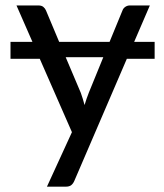

<svg xmlns="http://www.w3.org/2000/svg" viewBox="-20 -528 618 722"><path d="M19.5 -370.5H102L42 -507.5H124.5Q136.5 -507.5 143.2 -501.8Q150 -496 153 -488.5L202.5 -370.5H392L440.5 -488.5Q443.5 -497 451.2 -502.2Q459 -507.5 468 -507.5H543.5L484.5 -370.5H561.5V-307H457L260 151Q255.5 162 248.2 168Q241 174 226.5 174H156.5L250.5 -31L129.5 -307H19.5ZM284 -178.5Q288 -167 291.5 -155.8Q295 -144.5 298 -133Q301.5 -145 305.5 -156.5Q309.5 -168 314 -179.5L368.5 -313H227Z"/></svg>

Font: Lato Medium
Style: Regular
Weight: 500
Designer: Lukasz Dziedzic
Foundry: tyPoland Lukasz Dziedzic
Version: Version 2.006; 2014-01-15